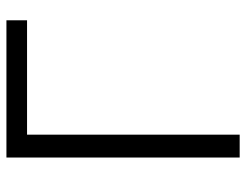

<svg xmlns="http://www.w3.org/2000/svg" viewBox="-102 -644 747 582"><g transform="rotate(-90 271.0 -353.5)"><path d="M500 -644.5H153.3V0H84V-707H500Z"/></g></svg>

Font: Pretendard GOV Light
Style: Regular
Weight: 300
Designer: Base glyphs from Inter by Rasmus Andersson; Hangeul glyphs from Noto Sans CJK(Source Han Sans) by Jang Soo-young and Kan
Foundry: Kil Hyung-jin
Version: Version 1.309